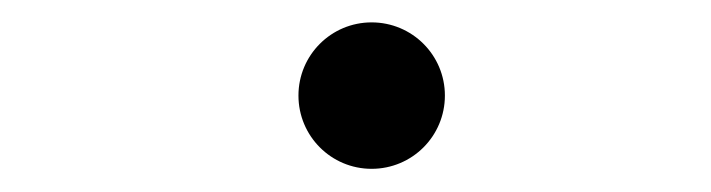

<svg xmlns="http://www.w3.org/2000/svg" viewBox="-20 -423 626 169"><path d="M307.1 -274.4C342.8 -274.4 371.6 -303.2 371.6 -338.9C371.6 -374.5 342.8 -403.3 307.1 -403.3C271.5 -403.3 242.7 -374.5 242.7 -338.9C242.7 -303.2 271.5 -274.4 307.1 -274.4Z"/></svg>

Font: Cascadia Code SemiLight
Style: Italic
Weight: 350
Italic angle: -10°
Monospace: yes
Designer: Aaron Bell
Foundry: Saja Typeworks
Version: Version 2404.023